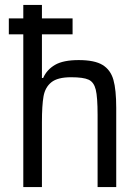

<svg xmlns="http://www.w3.org/2000/svg" viewBox="-20 -763 569 783"><path d="M454 -323V0H378V-294Q378 -367 370.5 -397.5Q363 -428 341.5 -438Q320 -448 270 -448Q215 -448 189.5 -427.5Q164 -407 157.5 -370Q151 -333 151 -265V0H75V-623H16V-688H75V-743H151V-688H276V-623H151V-445H156Q171 -479 204.5 -498.5Q238 -518 301 -518Q366 -518 398.5 -498Q431 -478 442.5 -437.5Q454 -397 454 -323Z"/></svg>

Font: Assailand
Style: Regular
Weight: 400
Designer: Hector Gatti with collaboration of the Omnibus-Type team
Foundry: Omnibus-Type
Version: Version 0.072;October 19, 2019;FontCreator 12.0.0.2547 64-bi